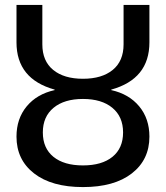

<svg xmlns="http://www.w3.org/2000/svg" viewBox="-20 -750 674 780"><path d="M47 -578V-730H152V-570Q152 -502 196 -466Q240 -430 317 -430Q394 -430 438 -466Q482 -502 482 -570V-730H587V-578Q587 -429 432 -386V-384Q504 -368 545.5 -318Q587 -268 587 -195Q587 -101 515.5 -45.5Q444 10 317 10Q190 10 118.5 -45.5Q47 -101 47 -195Q47 -268 88.5 -318Q130 -368 202 -384V-386Q47 -429 47 -578ZM436.5 -312Q393 -348 317 -348Q241 -348 197.5 -312Q154 -276 154 -212Q154 -148 197 -113Q240 -78 317 -78Q394 -78 437 -113Q480 -148 480 -212Q480 -276 436.5 -312Z"/></svg>

Font: Mplus 1p Medium
Style: Regular
Weight: 500
Version: Version 1.061